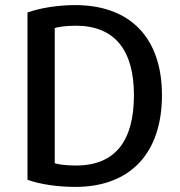

<svg xmlns="http://www.w3.org/2000/svg" viewBox="-20 -722 706 754"><path d="M616 -348C616 -122 493 12 276 12C207 12 138 2 88 -16V-673C139 -691 208 -702 275 -702C489 -702 616 -576 616 -348ZM506 -349C506 -524 431 -621 278 -621C236 -621 208 -616 195 -612V-81C206 -77 236 -72 278 -72C435 -72 506 -171 506 -349Z"/></svg>

Font: Repo Medium
Style: Regular
Weight: 500
Designer: Stefan Peev
Foundry: Context Ltd
Version: Version 1.502